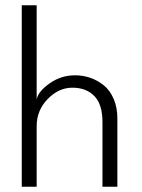

<svg xmlns="http://www.w3.org/2000/svg" viewBox="-20 -708 538 728"><path d="M264.5 -422.5Q294.5 -422.5 322.2 -413Q350 -403.5 373.5 -384.5Q397 -365.5 411 -333Q425 -300.5 425 -259V0H368.5V-245.5Q368.5 -312 337.8 -343.8Q307 -375.5 254.5 -375.5Q202.5 -375.5 160.8 -332.5Q119 -289.5 119 -229.5V0H62.5V-688H119V-331Q124.5 -361 168 -391.8Q211.5 -422.5 264.5 -422.5Z"/></svg>

Font: League Spartan Light
Style: Regular
Weight: 277
Foundry: The League of Moveable Type
Version: Version 2.002